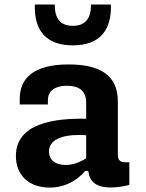

<svg xmlns="http://www.w3.org/2000/svg" viewBox="-20 -838 660 870"><path d="M290.5 -546C130 -546 69.5 -482 69.5 -390V-364.5H197V-383.5C197 -428.5 231.5 -449.5 284 -449.5C334.5 -449 370.5 -430 370.5 -372.5V-300C229 -302.5 52 -281 52 -131C52 -43 113 12 204.5 12C274.5 12 330 -20 365.5 -63.5H380C385.5 -19.5 409 11.5 482.5 11.5C508 11.5 535.5 7.5 566 0V-103C524 -100 514 -108.5 514 -141V-378.5C514 -501 427.5 -546 290.5 -546ZM228 -817.5H138C133.5 -697 192 -632.5 310 -632.5C428 -632.5 486.5 -697 482.5 -817.5H392.5C392.5 -755.5 368 -721 310 -721C252 -721 228 -755.5 228 -817.5ZM202 -151C202 -200 250.5 -226.5 339.5 -226.5C350.5 -226.5 360.5 -226 370.5 -225V-121C342.5 -102.5 311 -90.5 277.5 -90.5C230.5 -90.5 202 -113.5 202 -151Z"/></svg>

Font: Monaspace Neon
Style: Bold
Weight: 700
Designer: Riley Cran & the Lettermatic Team
Foundry: Lettermatic
Version: Version 1.200 (Monaspace Neon)